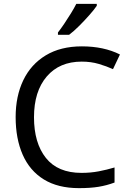

<svg xmlns="http://www.w3.org/2000/svg" viewBox="-20 -964 672 994"><path d="M403 -645Q288 -645 222 -568Q156 -491 156 -357Q156 -224 217.5 -146.5Q279 -69 402 -69Q449 -69 491 -77Q533 -85 573 -97V-19Q533 -4 490.5 3Q448 10 389 10Q280 10 207 -35Q134 -80 97.5 -163Q61 -246 61 -358Q61 -466 100.5 -548.5Q140 -631 217 -677.5Q294 -724 404 -724Q517 -724 601 -682L565 -606Q532 -621 491.5 -633Q451 -645 403 -645ZM280 -784V-796Q295 -815 312.5 -841Q330 -867 347 -894.5Q364 -922 375 -944H481V-934Q469 -916 444 -887.5Q419 -859 390.5 -830.5Q362 -802 338 -784Z"/></svg>

Font: Noto Sans Coptic
Style: Regular
Weight: 400
Designer: Monotype Design Team, Denis Moyogo Jacquerye
Foundry: Monotype Imaging Inc.
Version: Version 2.002; ttfautohint (v1.8.4.7-5d5b)